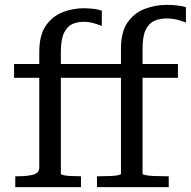

<svg xmlns="http://www.w3.org/2000/svg" viewBox="-20 -772 787 792"><path d="M38 -508H142V-557Q142 -627 169 -666Q196 -705 238 -721.5Q280 -738 326 -738Q346 -738 366.5 -735.5Q387 -733 400 -728V-665Q385 -671 366 -676.5Q347 -682 325 -682Q298 -682 277 -672Q256 -662 243.5 -635Q231 -608 231 -557V-508H479V-571Q479 -641 506.5 -680Q534 -719 577.5 -735.5Q621 -752 668 -752Q690 -752 712 -749.5Q734 -747 747 -742V-679Q737 -683 724 -687Q711 -691 697 -693.5Q683 -696 667 -696Q639 -696 616.5 -686Q594 -676 581 -649Q568 -622 568 -571V-508H714V-451H568V-55Q568 -52 580.5 -49.5Q593 -47 614.5 -46Q636 -45 663 -45H676V0H380V-45H391Q419 -45 438.5 -46Q458 -47 468.5 -49.5Q479 -52 479 -55V-451H231V-55Q231 -52 241.5 -49.5Q252 -47 270 -46Q288 -45 311 -45H314V0H43V-45H54Q95 -45 118.5 -52Q142 -59 142 -81V-451H38Z"/></svg>

Font: Roboto Serif 20pt
Style: Regular
Weight: 400
Designer: Greg Gazdowicz
Foundry: Commercial Type
Version: Version 1.008